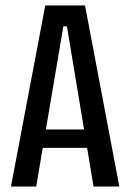

<svg xmlns="http://www.w3.org/2000/svg" viewBox="-20 -680 475 700"><path d="M20 0 145 -660H290L415 0H321L224 -584H211L112 0ZM105 -141V-208H333V-141Z"/></svg>

Font: Bricolage Grotesque 24pt Condensed
Style: Regular
Weight: 400
Width: 3
Designer: Mathieu Triay
Foundry: Atelier Triay
Version: Version 1.001;gftools[0.9.33.dev8+g029e19f]